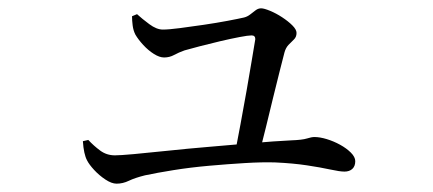

<svg xmlns="http://www.w3.org/2000/svg" viewBox="-20 -482 1040 461"><path d="M544 -113Q550 -144 557.5 -184Q565 -224 572 -264Q579 -304 584.5 -337Q590 -370 593 -388Q593 -397 584 -397Q576 -397 555 -393Q534 -389 508.5 -383Q483 -377 460 -371Q437 -365 423 -361Q409 -356 398 -350Q387 -344 374 -344Q363 -344 349.5 -352.5Q336 -361 324 -374Q312 -387 305 -399Q300 -409 298.5 -421Q297 -433 297 -443L309 -448Q321 -437 338.5 -424Q356 -411 371 -411Q385 -411 412 -414.5Q439 -418 469.5 -422.5Q500 -427 526.5 -432Q553 -437 566 -440Q574 -442 581 -447.5Q588 -453 594 -457.5Q600 -462 607 -462Q614 -462 628.5 -456Q643 -450 657.5 -440.5Q672 -431 682 -421Q692 -411 692 -403Q692 -393 685.5 -387Q679 -381 672.5 -374Q666 -367 663 -356Q659 -340 651.5 -311Q644 -282 635.5 -246.5Q627 -211 618.5 -176.5Q610 -142 603 -115ZM260 -41Q248 -41 233 -51Q218 -61 206 -74Q194 -87 189 -97Q181 -112 179 -143L192 -146Q205 -132 220.5 -120.5Q236 -109 256 -109Q268 -109 301.5 -112Q335 -115 382 -120Q429 -125 482.5 -129.5Q536 -134 587 -138.5Q638 -143 679 -145Q706 -146 717 -149.5Q728 -153 735 -153Q748 -153 764.5 -148Q781 -143 796.5 -134.5Q812 -126 822.5 -115.5Q833 -105 833 -95Q833 -83 826 -76.5Q819 -70 807 -70Q796 -70 773 -75Q750 -80 717 -85Q684 -90 641 -92Q610 -93 568.5 -90.5Q527 -88 482 -84Q437 -80 396.5 -73.5Q356 -67 328 -61Q304 -55 289.5 -48Q275 -41 260 -41Z"/></svg>

Font: Noto Serif JP
Style: Regular
Weight: 400
Designer: Ryoko NISHIZUKA  (kana & ideographs); Frank Grießhammer (Latin, Greek & Cyrillic); Wenlong ZHANG  (bopomofo); Sandoll Co
Foundry: Adobe
Version: Version 2.003-H1;hotconv 1.1.1;makeotfexe 2.6.0